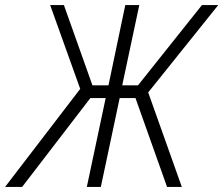

<svg xmlns="http://www.w3.org/2000/svg" viewBox="-72 -734 877 754"><path d="M-52 0 243 -385 125 -714H179L291 -399H354L420 -714H475L408 -399H470L721 -714H785L510 -371L642 0H584L460 -349H398L324 0H269L343 -349H283L15 0Z"/></svg>

Font: Noto Sans SemiCondensed Light
Style: Italic
Weight: 300
Width: 4
Italic angle: -12°
Designer: Monotype Design Team
Foundry: Monotype Imaging Inc.
Version: Version 2.013; ttfautohint (v1.8.4.7-5d5b)